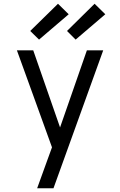

<svg xmlns="http://www.w3.org/2000/svg" viewBox="-20 -788 640 1023"><path d="M178 215Q191 180 203.5 144.5Q216 109 229 74L257 -3L158 -277L70 -520H157L300 -109L443 -520H530L265 215ZM383 -577 337 -623 484 -768 541 -712ZM188 -577 141 -623 289 -768 346 -712Z"/></svg>

Font: Iosevka Fixed Extended
Style: Regular
Weight: 400
Width: 7
Monospace: yes
Designer: Belleve Invis
Foundry: Belleve Invis
Version: Version 24.1.1; ttfautohint (v1.8.4)